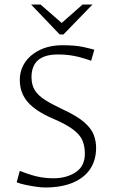

<svg xmlns="http://www.w3.org/2000/svg" viewBox="-20 -822 511 853"><path d="M179 11Q164 11 140 7.5Q116 4 92.5 -1Q69 -6 54 -12L68 -63Q98 -51 121.5 -44Q145 -37 168 -33.5Q191 -30 217 -30Q276 -30 316.5 -57Q357 -84 357 -139Q357 -172 346.5 -197.5Q336 -223 305 -246.5Q274 -270 213 -296Q137 -329 102.5 -369.5Q68 -410 68 -467Q68 -510 91 -544.5Q114 -579 157 -600Q200 -621 258 -621Q314 -621 348.5 -613.5Q383 -606 399 -601L385 -552Q357 -562 334 -568Q311 -574 288 -577Q265 -580 237 -580Q120 -580 120 -479Q120 -445 134.5 -421.5Q149 -398 179.5 -378.5Q210 -359 257 -337Q322 -307 354 -279Q386 -251 396.5 -223Q407 -195 407 -165Q407 -112 381.5 -72.5Q356 -33 305 -11Q254 11 179 11ZM160 -802 254 -720 347 -802H391L262 -669H245L118 -802Z"/></svg>

Font: Ancizar Sans Thin
Style: Regular
Weight: 100
Designer: Cesar Puertas, Viviana Monsalve, Julian Moncada, Julian Prieto, Jose Castro, Mariel Hernandez, Felipe Aragon, Sara Alarc
Version: Version 8.100